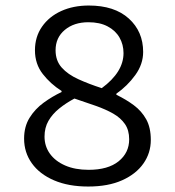

<svg xmlns="http://www.w3.org/2000/svg" viewBox="-20 -670 640 702"><path d="M302.4 12Q230.3 12 177.6 -10.6Q124.8 -33.3 96.5 -72.9Q68.1 -112.5 68.1 -163.3Q68.1 -207.2 88.2 -239.5Q108.2 -271.7 139.7 -294.6Q171.2 -317.5 205.1 -333.5V-337.5Q165.1 -362.7 136.5 -399.3Q107.8 -436 107.8 -486.2Q107.8 -535.3 133.5 -572.3Q159.1 -609.3 203.6 -629.6Q248.1 -649.8 304.6 -649.8Q398.4 -649.8 450.9 -602.3Q503.4 -554.8 503.4 -480.1Q503.4 -435.2 474.6 -395.5Q445.9 -355.8 405.5 -327.5V-323.5Q441 -306.3 469.4 -285.2Q497.8 -264 514.6 -233.8Q531.4 -203.6 531.4 -158.4Q531.4 -110.6 504.4 -72.2Q477.5 -33.7 426.6 -10.9Q375.7 12 302.4 12ZM352 -347.7Q431.6 -406.3 431.6 -475.7Q431.6 -507.2 416.9 -532.8Q402.2 -558.4 373.5 -573.5Q344.9 -588.7 303.2 -588.7Q250.5 -588.7 216.9 -560.6Q183.2 -532.5 183.2 -486.2Q183.2 -448.2 205.6 -423Q227.9 -397.9 266.5 -380.4Q305.1 -362.8 352 -347.7ZM303.9 -49.1Q374.9 -49.1 413.6 -80.2Q452.3 -111.4 452.3 -160.6Q452.3 -194.1 436.8 -216.5Q421.2 -239 394 -254.6Q366.7 -270.1 330.3 -283Q293.9 -295.8 252.2 -309.7Q220.8 -293 196.2 -273Q171.5 -253 157.1 -228Q142.8 -203.1 142.8 -170.6Q142.8 -135.5 162.4 -108.1Q182.1 -80.7 218.3 -64.9Q254.5 -49.1 303.9 -49.1Z"/></svg>

Font: Source Code Pro ExtraLight
Style: Regular
Weight: 200
Monospace: yes
Designer: Paul D. Hunt, Teo Tuominen
Foundry: Adobe
Version: Version 1.026;hotconv 1.1.0;makeotfexe 2.6.0